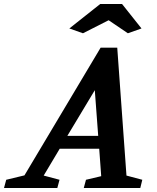

<svg xmlns="http://www.w3.org/2000/svg" viewBox="-102 -938 785 958"><path d="M-82 0 -71 -41 20 -63 400 -700H483L529 -62L608 -41L598 0H316L327 -41L403 -59L393 -196H196L116 -62L195 -41L184 0ZM234 -260H388L371 -488ZM244 -796 398 -918H507L604 -796L536 -772L440 -837L312 -772Z"/></svg>

Font: Volkhov
Style: Bold Italic
Weight: 700
Designer: Cyreal (www.cyreal.org)
Foundry: Cyreal (www.cyreal.org)
Version: Version 1.001